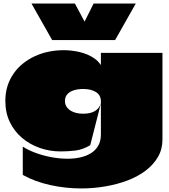

<svg xmlns="http://www.w3.org/2000/svg" viewBox="-20 -917 952 1079"><path d="M893 -620H547Q547 -609 547 -587.5Q547 -566 547 -555Q547 -554 547 -553Q547 -552 546.5 -552Q546 -552 545 -554Q532 -573 513.5 -586.5Q495 -600 473 -609.5Q451 -619 427.5 -624.5Q404 -630 381 -632.5Q358 -635 338 -635Q295 -635 253.5 -626.5Q212 -618 175.5 -601Q139 -584 108.5 -559.5Q78 -535 56 -503Q34 -471 22 -433Q10 -395 10 -350Q10 -283 35.5 -230.5Q61 -178 104.5 -141.5Q148 -105 204 -85.5Q260 -66 321 -66Q363 -66 404 -71Q445 -76 487 -101L547 -336Q528 -278 448 -278Q418 -278 395 -286.5Q372 -295 358.5 -311Q345 -327 345 -350Q345 -372 358 -387Q371 -402 394.5 -409.5Q418 -417 448 -417Q470 -417 488 -412.5Q506 -408 519.5 -399.5Q533 -391 540 -378Q547 -365 547 -347V-162Q547 -124 532 -98Q517 -72 491 -56Q465 -40 431.5 -32.5Q398 -25 360 -25Q314 -25 267 -34Q220 -43 178.5 -58.5Q137 -74 108 -93V66Q176 104 262 123Q348 142 436 142Q505 142 572 130.5Q639 119 697 97Q755 75 799 41.5Q843 8 868 -35.5Q893 -79 893 -133Q893 -255 893 -377Q893 -499 893 -620ZM743 -897 627 -692H273L157 -897H401L463 -781H448L506 -897Z"/></svg>

Font: Climate Crisis
Style: Regular
Weight: 400
Version: Version 1.003